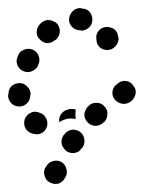

<svg xmlns="http://www.w3.org/2000/svg" viewBox="-33 -304 356 476"><path d="M118 97Q107 92 97 96Q86 99 81 110L79 112Q74 122 78 133Q81 144 92 149Q96 151 102 152Q107 152 113 151Q118 149 122 145Q126 142 128 137L130 134Q135 124 131 113Q128 102 118 97ZM176 40Q175 35 172 30Q169 25 164 22Q155 16 143 18Q132 21 126 30L124 32Q121 37 120 42Q119 48 120 53Q121 59 125 63Q128 68 132 71Q137 74 142 75Q147 76 153 75Q158 74 163 71Q167 67 170 63L172 61Q175 56 176 51Q177 45 176 40ZM84 8Q86 -4 80 -13Q74 -23 63 -25Q62 -26 62 -26Q56 -27 51 -27Q45 -26 41 -23Q36 -21 33 -16Q29 -12 28 -7Q25 4 30 14Q36 24 47 27Q49 28 51 28Q62 31 72 25Q81 19 84 8ZM224 -1H225Q229 -5 231 -10Q233 -15 233 -20Q234 -26 232 -31Q230 -36 226 -40Q219 -49 207 -49Q196 -50 187 -42V-41L185 -40Q181 -36 179 -31Q177 -26 176 -21Q176 -15 178 -10Q180 -5 184 -1Q191 7 203 8Q214 8 222 1ZM114 -1Q113 -6 114 -11Q115 -15 117 -19Q120 -24 124 -27Q129 -31 134 -32L137 -33Q141 -34 146 -34Q151 -34 155 -32Q154 -27 154 -22Q154 -15 155 -9Q151 -10 146 -10Q135 -11 126 -7Q119 -5 114 -1ZM15 -40Q26 -40 34 -48Q42 -56 42 -67Q42 -69 43 -70Q43 -75 41 -80Q39 -85 35 -89Q31 -93 26 -96Q21 -98 16 -98Q5 -98 -4 -91Q-12 -83 -12 -71Q-12 -70 -13 -68Q-13 -57 -5 -48Q3 -40 15 -40ZM303 -71Q304 -76 303 -82Q301 -87 298 -91Q292 -101 281 -103Q269 -105 260 -98L258 -96Q248 -90 246 -78Q244 -67 251 -58Q258 -49 269 -47Q280 -45 289 -51L292 -53Q296 -56 299 -61Q302 -65 303 -71ZM24 -128Q35 -123 45 -127Q56 -131 61 -141L62 -144Q67 -154 63 -165Q59 -176 48 -181Q43 -183 38 -183Q32 -183 27 -181Q22 -179 18 -176Q14 -172 12 -167L11 -164Q6 -154 10 -143Q14 -133 24 -128ZM250 -232Q245 -235 240 -236Q235 -238 229 -237Q218 -236 211 -227Q204 -218 206 -207Q206 -195 214 -187Q222 -180 233 -180Q244 -180 252 -188Q260 -196 261 -207Q261 -210 260 -213Q259 -219 257 -224Q254 -228 250 -232ZM65 -207Q73 -198 84 -197Q95 -197 104 -205Q105 -205 106 -206Q110 -210 112 -214Q115 -219 115 -225Q116 -230 114 -235Q112 -241 109 -245Q105 -249 100 -251Q95 -254 90 -254Q84 -255 79 -253Q74 -251 70 -248Q68 -247 67 -245Q59 -238 58 -226Q57 -215 65 -207ZM169 -283 166 -284Q155 -284 147 -276Q139 -268 138 -256Q138 -245 146 -237Q154 -229 165 -229H167L168 -228Q179 -228 188 -236Q196 -244 196 -255Q196 -261 194 -266Q192 -271 189 -275Q185 -279 180 -281Q175 -283 169 -283Z"/></svg>

Font: FRB American Cursive Guidelines Dotted Ultra
Style: Bold Italic
Weight: 1000
Italic angle: -25°
Version: Version 2.0;Modular Font Editor K font №1